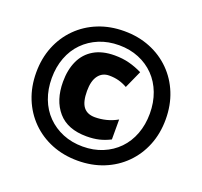

<svg xmlns="http://www.w3.org/2000/svg" viewBox="-126 -868 1077 1023"><g transform="rotate(20 412.0 -357.0)"><path d="M413 -128Q305 -128 250.5 -191Q196 -254 196 -359Q196 -427 219.5 -478Q243 -529 290.5 -557Q338 -585 408 -585Q453 -585 491 -575Q529 -565 565 -547L520 -447Q495 -461 470.5 -467.5Q446 -474 417 -474Q378 -474 355.5 -444Q333 -414 333 -357Q333 -295 354.5 -267Q376 -239 420 -239Q452 -239 484 -247Q516 -255 546 -272V-159Q515 -143 483.5 -135.5Q452 -128 413 -128ZM412 10Q332 10 265 -17Q198 -44 148.5 -93.5Q99 -143 72 -210Q45 -277 45 -357Q45 -437 72 -504Q99 -571 148.5 -620.5Q198 -670 265 -697Q332 -724 412 -724Q492 -724 559 -697Q626 -670 675.5 -620.5Q725 -571 752 -504Q779 -437 779 -357Q779 -277 752 -210Q725 -143 675.5 -93.5Q626 -44 559 -17Q492 10 412 10ZM412 -70Q473 -70 524 -91Q575 -112 612 -150Q649 -188 669 -241Q689 -294 689 -357Q689 -420 669 -473Q649 -526 612 -564Q575 -602 524 -623Q473 -644 412 -644Q350 -644 299 -623Q248 -602 210.5 -564Q173 -526 153 -473Q133 -420 133 -357Q133 -294 153 -241Q173 -188 210.5 -150Q248 -112 299 -91Q350 -70 412 -70Z"/></g></svg>

Font: Noto Sans Cham Black
Style: Regular
Weight: 900
Version: Version 2.002